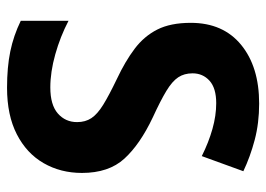

<svg xmlns="http://www.w3.org/2000/svg" viewBox="-128 -636 774 559"><g transform="rotate(90 259.5 -357.0)"><path d="M484 -208Q484 -146 455.5 -96.5Q427 -47 371.5 -18.5Q316 10 236 10Q176 10 130 0.5Q84 -9 41 -30V-169Q87 -145 138.5 -130.5Q190 -116 235 -116Q286 -116 311 -138Q336 -160 336 -194Q336 -218 324.5 -235.5Q313 -253 285.5 -270Q258 -287 210 -310Q159 -334 122.5 -361.5Q86 -389 66.5 -427.5Q47 -466 47 -525Q47 -619 111 -671.5Q175 -724 282 -724Q339 -724 388 -711Q437 -698 479 -678L435 -557Q395 -577 356 -588Q317 -599 281 -599Q237 -599 215.5 -579.5Q194 -560 194 -530Q194 -506 205.5 -488.5Q217 -471 245 -454Q273 -437 323 -414Q401 -377 442.5 -331.5Q484 -286 484 -208Z"/></g></svg>

Font: Noto Sans Lao UI SemCond
Style: Bold
Weight: 700
Width: 4
Designer: Monotype Design Team
Foundry: Monotype Imaging Inc.
Version: Version 2.000; ttfautohint (v1.8.4.7-5d5b)